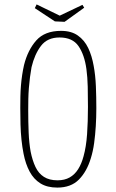

<svg xmlns="http://www.w3.org/2000/svg" viewBox="-20 -849 528 871"><path d="M240 2Q194 2 163.5 -17Q133 -36 114.5 -70.5Q96 -105 87 -151Q81 -181 77.5 -214.5Q74 -248 73 -284.5Q72 -321 72 -360Q72 -386 72.5 -411Q73 -436 75 -460.5Q77 -485 80.5 -508.5Q84 -532 89 -554Q106 -622 144.5 -665.5Q183 -709 257 -709Q303 -709 333 -688Q363 -667 380 -631.5Q397 -596 405 -550Q413 -507 415 -457.5Q417 -408 417 -359Q417 -317 414.5 -276.5Q412 -236 407 -199.5Q402 -163 392 -131Q374 -71 338 -34.5Q302 2 240 2ZM241 -31Q273 -31 296 -44Q319 -57 334.5 -81.5Q350 -106 359 -140Q371 -183 375 -240Q379 -297 379 -364Q379 -412 378 -455.5Q377 -499 372 -536Q363 -601 336 -640Q309 -679 250 -679Q195 -679 166 -641Q137 -603 123 -544Q119 -522 116 -498.5Q113 -475 111 -450Q109 -425 108.5 -400Q108 -375 108 -349Q108 -295 110 -247.5Q112 -200 119 -161Q127 -121 141 -91.5Q155 -62 179.5 -46.5Q204 -31 241 -31ZM273 -750 229 -752 138 -812 146 -829 251 -778 354 -827 362 -814Z"/></svg>

Font: Truculenta Thin
Style: Regular
Weight: 250
Version: Version 1.002